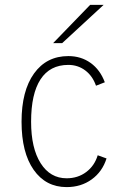

<svg xmlns="http://www.w3.org/2000/svg" viewBox="-20 -752 513 784"><path d="M68 -255Q68 -381 119 -452Q170 -523 259 -523Q311 -523 350 -495Q389 -467 408 -416L372 -402Q358 -442 328 -464.5Q298 -487 259 -487Q184 -487 145.5 -428Q107 -369 107 -255Q107 -147 146 -85.5Q185 -24 252 -24Q298 -24 332 -49.5Q366 -75 379 -118L415 -105Q398 -51 354.5 -19.5Q311 12 252 12Q167 12 117.5 -58.5Q68 -129 68 -255ZM348 -732H403L234 -576H197Z"/></svg>

Font: Overpass Thin
Style: Regular
Weight: 100
Designer: Delve Withrington, Thomas Jockin
Foundry: Delve Fonts
Version: Version 3.000;DELV;Overpass